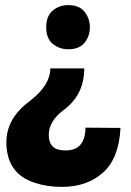

<svg xmlns="http://www.w3.org/2000/svg" viewBox="-20 -568 514 752"><path d="M222 164Q164 164 114.5 147.5Q5 111 5 -11Q5 -106 99 -174Q177 -235 177 -300H310Q310 -196 228 -136Q171 -93 171 -40Q171 21 233 21H239Q313 21 315 -68L452 -67Q446 52 383.5 108Q321 164 222 164ZM247 -375Q213 -375 187 -396Q161 -417 161 -461Q161 -505 186.5 -526.5Q212 -548 247 -548Q291 -548 311.5 -521.5Q332 -495 332 -461Q332 -427 311.5 -401Q291 -375 247 -375Z"/></svg>

Font: Argentum Novus
Style: Bold
Weight: 700
Designer: Julieta Ulanovsky (font) & Cristiano Sobral (main changes)
Foundry: Julieta Ulanovsky (font) & Cristiano Sobral (main changes)
Version: Version 3.00;November 27, 2020;FontCreator 13.0.0.2655 64-bi